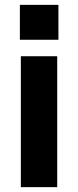

<svg xmlns="http://www.w3.org/2000/svg" viewBox="-20 -772 322 792"><path d="M216 -540V0H66V-540ZM221 -752V-608H62V-752Z"/></svg>

Font: Pathway Extreme SemiCondensed
Style: Bold
Weight: 700
Width: 4
Version: Version 1.001;gftools[0.9.26]